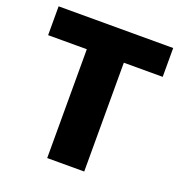

<svg xmlns="http://www.w3.org/2000/svg" viewBox="-132 -855 919 970"><g transform="rotate(20 327.0 -370.0)"><path d="M227 -585H19V-740H635V-585H426V0H227Z"/></g></svg>

Font: Encode Sans Normal
Style: ExtraBold
Weight: 800
Designer: Pablo Impallari, Andres Torresi
Foundry: Pablo Impallari, Andres Torresi
Version: Version 1.000; ttfautohint (v1.00) -l 8 -r 50 -G 200 -x 14 -